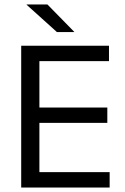

<svg xmlns="http://www.w3.org/2000/svg" viewBox="-20 -845 563 865"><path d="M75.5 0V-639H157.5V0ZM100 0V-69.5H474V0ZM122.5 -291.5V-360.5H463.5V-291.5ZM99.5 -569.5V-639H471V-569.5ZM193.5 -825 314.5 -701.5V-700.5H236.5L100 -823.5V-825Z"/></svg>

Font: Anek Gujarati Medium
Style: Regular
Weight: 400
Version: Version 1.003